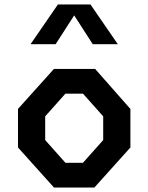

<svg xmlns="http://www.w3.org/2000/svg" viewBox="-20 -834 660 854"><path d="M220 0H400L560 -178V-349.5L403 -527.5H220L60 -349.5V-178ZM271 -110 181 -211V-316.5L271 -417.5H349L439 -316.5V-211L349 -110ZM116 -637.5H227.5L310 -765.5L392.5 -637.5H504L382.5 -814H237.5Z"/></svg>

Font: Monaspace Krypton SemiBold
Style: Regular
Weight: 600
Designer: Riley Cran & the Lettermatic Team
Foundry: Lettermatic
Version: Version 1.200 (Monaspace Krypton)